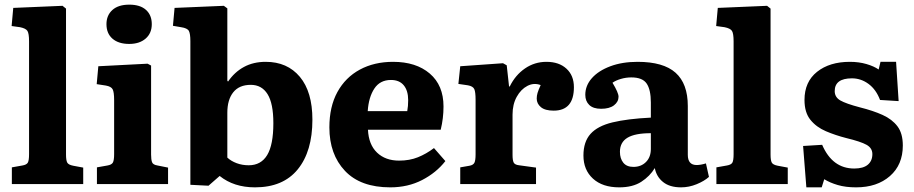

<svg xmlns="http://www.w3.org/2000/svg" viewBox="-20 -792 3932 826"><path d="M31 0V-72L76 -80Q94 -83 99.5 -92Q105 -101 105 -129V-614Q105 -648 98 -659Q91 -670 66 -675L30 -680L37 -758L249 -767L264 -755V-127Q264 -103 269 -93Q274 -83 295 -79L338 -71V0Z M536 -603Q490 -603 464 -625.5Q438 -648 438 -688Q438 -726 463.5 -749Q489 -772 536 -772Q583 -772 608 -749.5Q633 -727 633 -688Q633 -649 606.5 -626Q580 -603 536 -603ZM397 0V-72L442 -80Q460 -83 465.5 -92.5Q471 -102 471 -129V-361Q471 -396 464.5 -408Q458 -420 435 -424L396 -430L403 -507L615 -518L630 -510V-127Q630 -106 634 -94.5Q638 -83 658 -80L703 -71V0Z M877 7 799 3V-615Q799 -647 792.5 -659Q786 -671 759 -675L724 -681L731 -758L943 -767L958 -756V-445L961 -441Q989 -482 1029.5 -504Q1070 -526 1123 -526Q1216 -526 1270 -461.5Q1324 -397 1324 -277Q1324 -141 1261 -63.5Q1198 14 1077 14Q986 14 925 -35ZM1050 -81Q1103 -81 1129.5 -125Q1156 -169 1156 -262Q1156 -347 1131 -387Q1106 -427 1059 -427Q1009 -427 983.5 -395Q958 -363 958 -307V-114Q974 -99 998 -90Q1022 -81 1050 -81Z M1659 14Q1531 14 1464 -57Q1397 -128 1397 -244Q1397 -333 1431.5 -396Q1466 -459 1528 -492.5Q1590 -526 1671 -526Q1770 -526 1829 -475.5Q1888 -425 1888 -334Q1888 -283 1876 -234H1563Q1566 -170 1602 -135.5Q1638 -101 1697 -101Q1742 -101 1778 -115.5Q1814 -130 1847 -155L1896 -99Q1857 -49 1796 -17.5Q1735 14 1659 14ZM1562 -314H1732Q1736 -335 1736 -361Q1736 -402 1717 -425Q1698 -448 1662 -448Q1615 -448 1590.5 -411Q1566 -374 1562 -314Z M1960 0V-72L2000 -79Q2016 -82 2021 -92Q2026 -102 2026 -128V-363Q2026 -396 2020.5 -408.5Q2015 -421 1993 -425L1952 -431L1960 -507L2144 -520L2160 -511L2170 -420H2173Q2197 -469 2238.5 -497.5Q2280 -526 2331 -526Q2385 -526 2417 -496.5Q2449 -467 2449 -417Q2449 -316 2362 -316Q2325 -316 2307 -331Q2289 -346 2289 -368Q2289 -380 2292.5 -392Q2296 -404 2306 -426Q2277 -437 2249 -422.5Q2221 -408 2203 -375.5Q2185 -343 2185 -299V-126Q2185 -102 2190 -92.5Q2195 -83 2213 -81L2286 -71V0Z M2644 14Q2572 14 2531 -23.5Q2490 -61 2490 -123Q2490 -182 2520.5 -216Q2551 -250 2615 -265.5Q2679 -281 2780 -286V-351Q2780 -406 2762 -432.5Q2744 -459 2696 -459Q2673 -459 2651 -452.5Q2629 -446 2615 -436Q2641 -393 2641 -376Q2641 -354 2621.5 -339Q2602 -324 2566 -324Q2532 -324 2515 -340.5Q2498 -357 2498 -384Q2498 -424 2526.5 -456Q2555 -488 2606 -507Q2657 -526 2723 -526Q2834 -526 2886.5 -479Q2939 -432 2939 -336V-126Q2939 -82 2977 -82Q2994 -82 3017 -89L3030 -31Q3010 -13 2977 0.5Q2944 14 2910 14Q2861 14 2832.5 -9Q2804 -32 2797 -69Q2776 -34 2739 -10Q2702 14 2644 14ZM2705 -74Q2738 -74 2759 -95Q2780 -116 2780 -151V-219Q2712 -219 2679.5 -199.5Q2647 -180 2647 -139Q2647 -110 2661.5 -92Q2676 -74 2705 -74Z M3062 0V-72L3107 -80Q3125 -83 3130.5 -92Q3136 -101 3136 -129V-614Q3136 -648 3129 -659Q3122 -670 3097 -675L3061 -680L3068 -758L3280 -767L3295 -755V-127Q3295 -103 3300 -93Q3305 -83 3326 -79L3369 -71V0Z M3449 14 3435 -164 3517 -169Q3561 -67 3655 -67Q3694 -67 3713.5 -83.5Q3733 -100 3733 -129Q3733 -155 3708 -169Q3683 -183 3621 -198Q3574 -210 3533 -227.5Q3492 -245 3466.5 -276.5Q3441 -308 3441 -362Q3441 -440 3495 -483Q3549 -526 3636 -526Q3675 -526 3707.5 -516.5Q3740 -507 3760 -493L3768 -526H3835L3846 -357L3766 -362Q3749 -407 3716.5 -431Q3684 -455 3645 -455Q3571 -455 3571 -400Q3571 -374 3595 -360Q3619 -346 3680 -330Q3736 -316 3777 -297.5Q3818 -279 3841 -248.5Q3864 -218 3864 -166Q3864 -83 3808.5 -34.5Q3753 14 3663 14Q3618 14 3584 4Q3550 -6 3526 -21L3515 14Z"/></svg>

Font: Literata 12pt
Style: Bold
Weight: 700
Designer: Latin by Veronika Burian and Jose Scaglione. Greek by Irene Vlachou. Cyrillic by Vera Evstafieva.
Foundry: TypeTogether
Version: Version 3.002